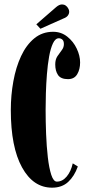

<svg xmlns="http://www.w3.org/2000/svg" viewBox="-20 -858 417 888"><path d="M221 10Q133.5 10 81.8 -84Q30 -178 30 -349Q30 -417.5 41.8 -482.2Q53.5 -547 77.5 -598.5Q101.5 -650 138.5 -680.5Q175.5 -711 225.5 -711Q263 -711 291.2 -688.5Q319.5 -666 335 -633Q350.5 -600 350.5 -569Q350.5 -537 337 -514.5Q323.5 -492 294.5 -492Q261.5 -492 248.5 -510.8Q235.5 -529.5 235.5 -560Q235.5 -583 245.5 -598Q255.5 -613 265.5 -625.8Q275.5 -638.5 275.5 -654Q275.5 -669 268.2 -675Q261 -681 252 -681Q236 -681 225 -657.8Q214 -634.5 207.2 -596.8Q200.5 -559 197 -514.5Q193.5 -470 192.2 -426.8Q191 -383.5 191 -350Q191 -296.5 193.2 -238.5Q195.5 -180.5 201.2 -130.5Q207 -80.5 217.2 -49.2Q227.5 -18 243 -18Q268.5 -18 288.2 -41.2Q308 -64.5 316.5 -102.5L340 -88Q324 -43 295.2 -16.5Q266.5 10 221 10ZM167 -725 148 -745.5 239.5 -825Q254 -837.5 267 -837.5Q276.5 -837.5 284 -832.2Q291.5 -827 295.5 -819Q300 -812 300 -804Q300 -794.5 293.8 -786Q287.5 -777.5 273.5 -772.5Z"/></svg>

Font: Imbue 50pt Black
Style: Regular
Weight: 900
Designer: Tyler Finck
Foundry: Etcetera Type Company
Version: Version 1.102; ttfautohint (v1.8.3)